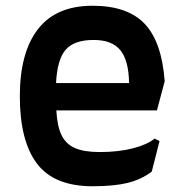

<svg xmlns="http://www.w3.org/2000/svg" viewBox="-20 -636 632 668"><path d="M49 -301Q49 -453 112 -534.5Q175 -616 302 -616Q424 -616 483.5 -553Q543 -490 553 -353L526 -252H176Q179 -197 194 -166Q209 -135 240.5 -121Q272 -107 327 -107Q392 -107 442.5 -120Q493 -133 518 -154L535 -145L508 -39Q471 -11 423.5 0.5Q376 12 302 12Q168 12 108.5 -67Q49 -146 49 -301ZM429 -347Q428 -425 399 -461Q370 -497 306 -497Q238 -497 208.5 -463Q179 -429 175 -347Z"/></svg>

Font: Farro Medium
Style: Regular
Weight: 500
Designer: Aceler Chua
Foundry: Grayscale Limited
Version: Version 1.101